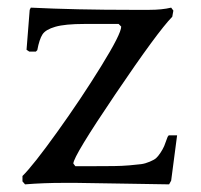

<svg xmlns="http://www.w3.org/2000/svg" viewBox="-20 -481 528 505"><path d="M57.1 -345.2 49.8 -350.1 58.1 -455.1 61 -460.9Q179.2 -455.1 327.1 -455.1H372.1Q406.2 -455.1 430.2 -460.9L436 -453.1L433.1 -437Q394.5 -397.5 283.7 -233.6Q172.9 -69.8 172.9 -50.8L178.2 -43.9H226.1Q259.3 -43.9 279.5 -44.2Q299.8 -44.4 320.3 -46.1Q340.8 -47.9 351.6 -49.3Q362.3 -50.8 373.8 -55.7Q385.3 -60.5 390.4 -64.9Q395.5 -69.3 401.9 -78.9Q408.2 -88.4 411.9 -96.9Q415.5 -105.5 420.9 -121.1L423.8 -125H445.8L430.2 -5.9L424.8 3.9Q420.4 3.9 307.4 2Q194.3 0 180.2 0H147.9Q93.8 0 45.9 3.9L39.1 -3.9V-18.1Q67.4 -45.9 130.1 -133.3Q192.9 -220.7 245.8 -306.4Q298.8 -392.1 298.8 -411.1L292 -418H202.1Q150.9 -418 125.5 -410.6Q100.1 -403.3 91.8 -390.6Q83.5 -377.9 78.1 -349.1L74.2 -345.2Z"/></svg>

Font: Quattrocento Roman
Style: Regular
Weight: 400
Designer: Pablo Impallari
Foundry: Pablo Impallari. www.impallari.com Igino Marini. www.ikern.com
Version: Version 1.000